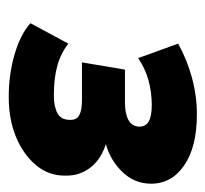

<svg xmlns="http://www.w3.org/2000/svg" viewBox="-36 -714 482 451"><g transform="rotate(90 205.5 -488.0)"><path d="M207 -267Q155 -267 108 -280.5Q61 -294 34 -318L82 -407Q105 -389 134.5 -381Q164 -373 204 -373Q230 -373 245.5 -381.5Q261 -390 261 -410Q262 -426 250.5 -432.5Q239 -439 215 -439H126L143 -540H220Q246 -540 261 -548Q276 -556 277 -573Q277 -589 264.5 -596Q252 -603 226 -603Q197 -603 169 -595.5Q141 -588 116 -571L82 -665Q120 -686 162.5 -697.5Q205 -709 248 -709Q324 -709 367.5 -679.5Q411 -650 411 -601Q411 -561 380.5 -531Q350 -501 305 -492L304 -499Q331 -493 351 -479.5Q371 -466 382 -445Q393 -424 392 -398Q392 -360 367 -330.5Q342 -301 301 -284Q260 -267 207 -267Z"/></g></svg>

Font: Nunito Sans 11pt Black
Style: Italic
Weight: 900
Italic angle: -9°
Version: Version 3.101;gftools[0.9.27]